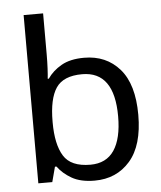

<svg xmlns="http://www.w3.org/2000/svg" viewBox="-54 -807 723 864"><g transform="rotate(-5 307.5 -375.0)"><path d="M173 -575Q173 -541 171.5 -511.5Q170 -482 168 -465H173Q196 -499 236 -522Q276 -545 339 -545Q439 -545 499.5 -475.5Q560 -406 560 -268Q560 -130 499 -60Q438 10 339 10Q276 10 236 -13Q196 -36 173 -68H166L148 0H85V-760H173ZM324 -472Q239 -472 206 -423Q173 -374 173 -271V-267Q173 -168 205.5 -115.5Q238 -63 326 -63Q398 -63 433.5 -116Q469 -169 469 -269Q469 -472 324 -472Z"/></g></svg>

Font: Noto Sans Shavian
Style: Regular
Weight: 400
Designer: Monotype Design Team
Foundry: Monotype Imaging Inc.
Version: Version 2.001; ttfautohint (v1.8.4.7-5d5b)